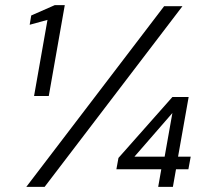

<svg xmlns="http://www.w3.org/2000/svg" viewBox="-20 -724 799 744"><path d="M112 -352 164 -647 95 -628 101 -664 192 -704H231L169 -352ZM82 0 616 -700H687L153 0ZM593 0 605 -68H431L439 -112L648 -348H711L670 -117H719L710 -68H662L650 0ZM501 -117H618L648 -286Z"/></svg>

Font: DM Sans 12pt Light
Style: Italic
Weight: 300
Italic angle: -10°
Version: Version 4.004;gftools[0.9.30]